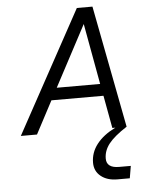

<svg xmlns="http://www.w3.org/2000/svg" viewBox="-61 -697 747 1018"><g transform="rotate(-5 313.0 -188.0)"><path d="M595 0Q527 44 498.5 80.5Q470 117 470 159Q470 209 537 209H599L588 274H522Q468 274 434.5 247Q401 220 401 175Q401 121 435.5 76.5Q470 32 535 0H519L487 -174H210L118 0H32L387 -650H470ZM416 -562 244 -238H475Z"/></g></svg>

Font: Overused Grotesk
Style: Italic
Weight: 400
Italic angle: -10°
Version: Version 0.003